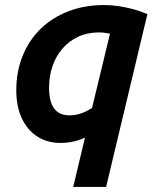

<svg xmlns="http://www.w3.org/2000/svg" viewBox="-20 -556 628 761"><path d="M270.2 185 316.8 -10.5Q294.5 0 269.8 5.2Q245 10.5 219 10.5Q167 10.5 127.4 -15.2Q87.8 -41 66.1 -87.9Q44.5 -134.8 44.5 -197.8Q44.5 -272.5 69.8 -334.6Q95 -396.8 141 -441.6Q187 -486.5 251 -511.2Q315 -536 393.2 -536Q420.2 -536 448.8 -531.9Q477.2 -527.8 506.8 -520Q536.2 -512.2 564.2 -500L400.5 185ZM255 -98.8Q277.2 -98.8 299.2 -105.8Q321.2 -112.8 344.8 -128.2L416 -422.5Q406 -424.5 394.6 -426Q383.2 -427.5 372.5 -427.5Q326.2 -427.5 289.8 -410.4Q253.2 -393.2 227.4 -363.2Q201.5 -333.2 188 -293.6Q174.5 -254 174.5 -208.2Q174.5 -181.8 179.2 -161.2Q184 -140.8 193.8 -127Q203.5 -113.2 219 -106Q234.5 -98.8 255 -98.8Z"/></svg>

Font: Ubuntu Sans
Style: Italic
Weight: 400
Italic angle: -13.5°
Designer: Dalton Maag Ltd
Foundry: Dalton Maag Ltd
Version: Version 1.006